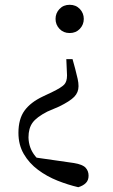

<svg xmlns="http://www.w3.org/2000/svg" viewBox="-20 -551 472 802"><path d="M271 -531Q297 -531 313.5 -513.5Q330 -496 330 -472Q330 -448 313.5 -430.5Q297 -413 271 -413Q245 -413 228.5 -430.5Q212 -448 212 -472Q212 -496 228.5 -513.5Q245 -531 271 -531ZM57 4Q57 -54 82.5 -89Q108 -124 159 -148L199 -167Q236 -185 248 -197.5Q260 -210 260 -236L257 -304H283L294 -264Q301 -237 304.5 -221Q308 -205 308 -191Q308 -165 290 -146.5Q272 -128 227 -106L178 -85Q133 -62 116 -38.5Q99 -15 99 23Q100 68 127.5 101.5Q155 135 212 169L101 103L289 130Q325 136 337.5 149.5Q350 163 350 183Q350 202 338.5 213.5Q327 225 307 231Q264 221 220 203.5Q176 186 139 158.5Q102 131 79.5 92.5Q57 54 57 4Z"/></svg>

Font: Noto Serif JP
Style: Regular
Weight: 400
Designer: Ryoko NISHIZUKA  (kana & ideographs); Frank Grießhammer (Latin, Greek & Cyrillic); Wenlong ZHANG  (bopomofo); Sandoll Co
Foundry: Adobe
Version: Version 2.003-H1;hotconv 1.1.1;makeotfexe 2.6.0